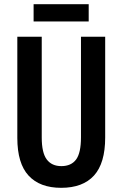

<svg xmlns="http://www.w3.org/2000/svg" viewBox="-20 -890 587 920"><path d="M484 -231Q484 -108 430.5 -49Q377 10 273 10Q171 10 117 -48.5Q63 -107 63 -229V-714H180V-231Q180 -158 204 -126Q228 -94 274 -94Q321 -94 344.5 -125.5Q368 -157 368 -232V-714H484ZM405 -870V-787H141V-870Z"/></svg>

Font: Noto Sans Ethiopic ExtraCondensed SemiBold
Style: Regular
Weight: 600
Width: 2
Designer: Monotype Design Team
Foundry: Monotype Imaging Inc.
Version: Version 2.102; ttfautohint (v1.8.4.7-5d5b)